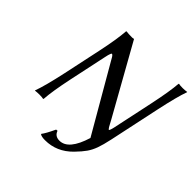

<svg xmlns="http://www.w3.org/2000/svg" viewBox="-208 -822 1170 1170"><g transform="rotate(45 376.5 -237.5)"><path d="M195.8 -444.8Q223.1 -573.2 228 -645L230.5 -647.9Q247.1 -645 281.2 -645L295.4 -647L543.9 -203.1L550.8 -190.4L557.6 -177.7Q564.5 -164.6 567.6 -159.4Q570.8 -154.3 574.7 -149.7Q578.6 -145 580.6 -147.9Q582.5 -150.9 585.2 -157.7Q587.9 -164.6 590.8 -178.2L647.5 -444.8Q675.3 -576.2 680.2 -645L682.6 -647.9Q692.9 -645 717.3 -645Q727.1 -645 736.1 -645.8Q745.1 -646.5 749 -647.5L752.9 -647.9V-645Q730.5 -584 700.7 -444.8L630.9 -117.2Q618.2 -58.1 606 -24.7Q593.8 8.8 575.9 34.7Q558.1 60.5 522.5 97.2Q448.2 172.9 348.1 172.9Q317.4 172.9 305.2 164.1L304.7 161.1Q321.3 140.6 350.1 79.1L361.3 78.1Q373 112.8 412.1 112.8Q489.7 112.8 534.2 -32.7L289.6 -455.1Q282.2 -468.3 278.1 -475.1Q273.9 -481.9 269.5 -485.4Q265.1 -488.8 263.2 -488Q261.2 -487.3 258.1 -480.5Q254.9 -473.6 252.9 -464.8L247.1 -439L196.3 -200.2Q168.9 -70.8 164.1 0L161.6 2.9Q151.4 0 127 0Q117.2 0 108.2 0.7Q99.1 1.5 95.2 2L91.3 2.9L90.8 0Q114.3 -64.5 143.6 -200.2Z"/></g></svg>

Font: Linux Biolinum G
Style: Italic
Weight: 400
Italic angle: -12°
Designer: Philipp H. Poll
Foundry: Philipp H. Poll
Version: Version 0.5.1